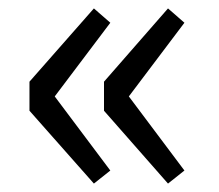

<svg xmlns="http://www.w3.org/2000/svg" viewBox="-20 -510 519 456"><path d="M203 -74 50 -247V-316L203 -490L242 -456L110 -281L242 -105ZM379 -74 227 -247V-316L379 -490L418 -456L286 -281L418 -105Z"/></svg>

Font: Noto Sans KR
Style: Regular
Weight: 400
Designer: Ryoko NISHIZUKA  (kana, bopomofo & ideographs); Paul D. Hunt (Latin, Greek & Cyrillic); Sandoll Communications , Soo-you
Foundry: Adobe
Version: Version 2.004-H2;hotconv 1.0.118;makeotfexe 2.5.65603